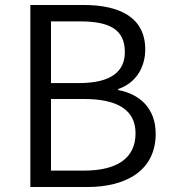

<svg xmlns="http://www.w3.org/2000/svg" viewBox="-20 -752 692 772"><path d="M102 0H330C494 0 606 -71 606 -214C606 -314 545 -373 455 -390V-394C525 -417 564 -480 564 -553C564 -681 463 -732 315 -732H102ZM185 -418V-666H302C421 -666 482 -633 482 -543C482 -466 429 -418 298 -418ZM185 -66V-354H317C451 -354 525 -311 525 -216C525 -113 447 -66 317 -66Z"/></svg>

Font: Noto Sans CJK HK DemiLight
Style: Regular
Weight: 350
Designer: Ryoko NISHIZUKA 西塚涼子 (kana, bopomofo & ideographs); Paul D. Hunt (Latin, Greek & Cyrillic); Sandoll Communications 산돌커뮤니
Foundry: Adobe
Version: Version 2.004;hotconv 1.0.118;makeotfexe 2.5.65603